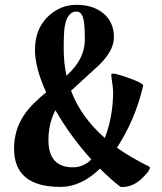

<svg xmlns="http://www.w3.org/2000/svg" viewBox="-20 -751 659 780"><path d="M585.9 -74.2Q588.9 -72.8 588.9 -69.3Q588.9 -57.1 555.7 -25.4Q519.5 8.8 476.1 8.8Q470.2 8.8 468.3 7.3Q429.2 -22.9 386.2 -65.9Q309.6 8.3 225.6 8.3Q37.1 8.3 37.1 -147Q37.1 -222.7 77.1 -282.7Q105.5 -325.7 167.5 -376Q122.1 -475.6 122.1 -547.9Q122.1 -636.2 178.7 -687.5Q227.1 -731.4 291 -731.4Q358.4 -731.4 400.6 -696.3Q442.9 -661.1 442.9 -599.1Q442.9 -547.4 384.8 -488.8Q326.7 -435.5 268.6 -382.3Q308.6 -275.9 405.8 -190.4Q439.5 -277.3 439.5 -377.9Q439.5 -391.1 435.8 -415.3Q432.1 -439.5 432.1 -447.8Q432.1 -452.1 439 -452.1Q451.7 -452.1 495.1 -437Q564 -413.1 561.5 -402.3Q529.3 -264.6 455.1 -150.9Q512.2 -110.8 585.9 -74.2ZM324.7 -589.8Q324.7 -646.5 319.8 -669.4Q312.5 -704.1 291 -704.1Q253.9 -704.1 243.2 -645Q238.8 -621.1 238.8 -555.2Q238.8 -495.1 250 -443.4Q324.7 -510.3 324.7 -589.8ZM351.1 -103Q266.1 -197.3 205.1 -303.2Q176.8 -249 176.8 -182.1Q176.8 -71.3 276.4 -71.3Q318.4 -71.3 351.1 -103Z"/></svg>

Font: Dai Banna SIL Book
Style: Bold
Weight: 700
Designer: Victor Gaultney
Foundry: SIL International
Version: Version 2.000